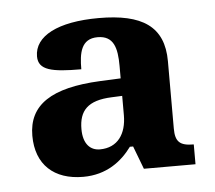

<svg xmlns="http://www.w3.org/2000/svg" viewBox="-36 -757 464 415"><g transform="rotate(-5 196.5 -549.5)"><path d="M129 -380C180 -380 213 -406 235 -436H242L261 -386H373V-429C343 -429 333 -438 333 -467V-613C333 -689 286 -719 192 -719C103 -719 52 -692 52 -648C52 -618 81 -612 145 -612C145 -647 150 -678 186 -678C221 -678 228 -651 228 -612V-585L183 -583C77 -578 27 -545 27 -478C27 -415 66 -380 129 -380ZM170 -436C150 -436 134 -450 134 -483C134 -523 153 -544 205 -546L228 -547V-505C228 -465 209 -436 170 -436Z"/></g></svg>

Font: Noto Serif Georgian SemiCondensed Bold
Style: Regular
Weight: 700
Width: 4
Designer: Monotype Design Team, Akaki Razmadze
Foundry: Google LLC
Version: Version 2.003